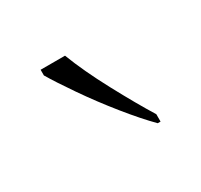

<svg xmlns="http://www.w3.org/2000/svg" viewBox="-54 -832 307 293"><g transform="rotate(-30 99.5 -686.0)"><path d="M154 -606Q136 -624 113 -652.5Q90 -681 70 -710Q50 -739 40 -756V-766H83Q96 -732 118.5 -690Q141 -648 159 -619V-606Z"/></g></svg>

Font: Noto Serif Lao Condensed Thin
Style: Regular
Weight: 100
Width: 3
Designer: Monotype Design Team
Foundry: Monotype Imaging Inc.
Version: Version 2.003; ttfautohint (v1.8.4.7-5d5b)